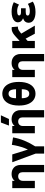

<svg xmlns="http://www.w3.org/2000/svg" viewBox="1640 -2447 1017 4337"><g transform="rotate(-90 2148.5 -278.5)"><path d="M427 210V-277.5Q427 -323.5 402.8 -350Q378.5 -376.5 331.5 -376.5Q301.5 -376.5 279.2 -363.5Q257 -350.5 244.5 -326.8Q232 -303 232 -272.5V0H68V-510H232V-456Q260.5 -492 299.5 -508.5Q338.5 -525 381.5 -525Q453.5 -525 500 -496.8Q546.5 -468.5 568.8 -423.8Q591 -379 591 -329V210Z M848 210V20L652.5 -510H828.5L961 -84.5L915 -116.5Q946.5 -166.5 972 -232.8Q997.5 -299 1016.2 -373Q1035 -447 1045.5 -519.5L1213 -492.5Q1191 -362 1138.8 -235.5Q1086.5 -109 1012 6V210Z M1665.5 210V-277.5Q1665.5 -323.5 1641.2 -350Q1617 -376.5 1570 -376.5Q1540 -376.5 1517.8 -363.5Q1495.5 -350.5 1483 -326.8Q1470.5 -303 1470.5 -272.5V0H1306.5V-510H1470.5V-456Q1499 -492 1538 -508.5Q1577 -525 1620 -525Q1692 -525 1738.5 -496.8Q1785 -468.5 1807.2 -423.8Q1829.5 -379 1829.5 -329V210ZM1480.5 -585 1549.5 -767H1713L1629 -585Z M2200 15Q2123.5 15 2063.2 -26.2Q2003 -67.5 1968 -150.8Q1933 -234 1933 -360Q1933 -436 1946 -496.2Q1959 -556.5 1983 -601.2Q2007 -646 2040.2 -675.8Q2073.5 -705.5 2113.8 -720.2Q2154 -735 2200 -735Q2276 -735 2336.2 -694Q2396.5 -653 2431.5 -569.8Q2466.5 -486.5 2466.5 -360Q2466.5 -284.5 2453.5 -224.2Q2440.5 -164 2416.5 -119Q2392.5 -74 2359.5 -44.2Q2326.5 -14.5 2286 0.2Q2245.5 15 2200 15ZM2200 -126Q2251 -126 2275.8 -167Q2300.5 -208 2301.5 -295H2098Q2099 -237 2110.2 -199.5Q2121.5 -162 2143.5 -144Q2165.5 -126 2200 -126ZM2098 -425H2301.5Q2300.5 -483 2289.5 -520.5Q2278.5 -558 2256.2 -576Q2234 -594 2200 -594Q2148.5 -594 2124 -553.2Q2099.5 -512.5 2098 -425Z M2933.5 210V-277.5Q2933.5 -323.5 2909.2 -350Q2885 -376.5 2838 -376.5Q2808 -376.5 2785.8 -363.5Q2763.5 -350.5 2751 -326.8Q2738.5 -303 2738.5 -272.5V0H2574.5V-510H2738.5V-456Q2767 -492 2806 -508.5Q2845 -525 2888 -525Q2960 -525 3006.5 -496.8Q3053 -468.5 3075.2 -423.8Q3097.5 -379 3097.5 -329V210Z M3229 0V-510H3393V-343.5L3491.5 -433.5Q3528 -467 3561.2 -488.8Q3594.5 -510.5 3629.2 -518.8Q3664 -527 3705 -521L3716 -382Q3688 -383.5 3665.5 -377Q3643 -370.5 3623.2 -357.5Q3603.5 -344.5 3583 -327L3558 -306L3738 0H3555.5L3443.5 -209L3393 -162.5V0Z M4045 15Q3933.5 15 3868 -25.8Q3802.5 -66.5 3802.5 -144Q3802.5 -185 3827.2 -216.8Q3852 -248.5 3903 -266.5Q3857 -284.5 3835 -313.5Q3813 -342.5 3813 -381Q3813 -425.5 3842.8 -457.8Q3872.5 -490 3925.8 -507.5Q3979 -525 4048.5 -525Q4113.5 -525 4165 -513.2Q4216.5 -501.5 4267.5 -475L4212.5 -357.5Q4183 -378.5 4145.8 -389Q4108.5 -399.5 4066.5 -399.5Q4037 -399.5 4015 -394.8Q3993 -390 3980.5 -380Q3968 -370 3968 -354Q3968 -333.5 3987.8 -323Q4007.5 -312.5 4044 -312.5H4130V-206.5H4050Q4023.5 -206.5 4004.8 -202Q3986 -197.5 3976 -187.8Q3966 -178 3966 -162Q3966 -136.5 3991.8 -125Q4017.5 -113.5 4064 -113.5Q4110 -113.5 4151.5 -124.2Q4193 -135 4229.5 -157.5L4280 -45.5Q4233.5 -15.5 4175.2 -0.2Q4117 15 4045 15Z"/></g></svg>

Font: Geologica Cursive
Style: Bold
Weight: 700
Designer: Sindre Bremnes, Frode Helland
Foundry: Monokrom Skriftforlag AS
Version: Version 1.010;gftools[0.9.28]